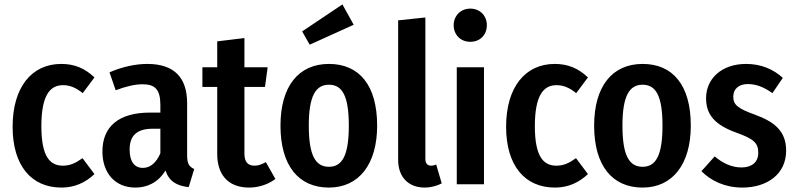

<svg xmlns="http://www.w3.org/2000/svg" viewBox="-20 -833 3596 868"><path d="M257 -544C122 -544 37 -437 37 -260C37 -85 121 15 258 15C318 15 367 -8 407 -46L353 -118C322 -96 298 -84 264 -84C206 -84 167 -125 167 -262C167 -399 204 -448 265 -448C298 -448 325 -435 354 -412L407 -483C364 -524 317 -544 257 -544Z M826 -130V-366C826 -481 769 -544 646 -544C593 -544 532 -531 475 -506L503 -425C549 -442 588 -452 625 -452C681 -452 705 -428 705 -359V-324H658C518 -324 443 -262 443 -148C443 -51 500 15 592 15C645 15 694 -7 728 -62C745 -12 780 7 833 13L858 -69C836 -79 826 -92 826 -130ZM626 -74C588 -74 566 -102 566 -157C566 -220 599 -251 670 -251H705V-140C687 -98 660 -74 626 -74Z M1182 -100C1163 -90 1149 -84 1131 -84C1099 -84 1085 -103 1085 -138V-440H1178L1190 -529H1085V-661L962 -646V-529H895V-440H962V-137C962 -45 1010 15 1106 15C1147 15 1191 2 1225 -24Z M1528 -813 1346 -691 1380 -631 1579 -721ZM1467 -544C1330 -544 1248 -443 1248 -265C1248 -84 1330 15 1467 15C1603 15 1685 -91 1685 -265C1685 -449 1603 -544 1467 -544ZM1467 -450C1527 -450 1557 -400 1557 -265C1557 -130 1527 -79 1467 -79C1407 -79 1376 -129 1376 -265C1376 -399 1407 -450 1467 -450Z M1900 15C1930 15 1958 6 1977 -4L1952 -89C1946 -87 1938 -84 1929 -84C1911 -84 1903 -96 1903 -115V-754L1780 -741V-110C1780 -33 1826 15 1900 15Z M2106 -794C2062 -794 2031 -761 2031 -719C2031 -676 2062 -644 2106 -644C2151 -644 2181 -676 2181 -719C2181 -761 2151 -794 2106 -794ZM2168 -529H2045V0H2168Z M2488 -544C2353 -544 2268 -437 2268 -260C2268 -85 2352 15 2489 15C2549 15 2598 -8 2638 -46L2584 -118C2553 -96 2529 -84 2495 -84C2437 -84 2398 -125 2398 -262C2398 -399 2435 -448 2496 -448C2529 -448 2556 -435 2585 -412L2638 -483C2595 -524 2548 -544 2488 -544Z M2885 -544C2748 -544 2666 -443 2666 -265C2666 -84 2748 15 2885 15C3021 15 3103 -91 3103 -265C3103 -449 3021 -544 2885 -544ZM2885 -450C2945 -450 2975 -400 2975 -265C2975 -130 2945 -79 2885 -79C2825 -79 2794 -129 2794 -265C2794 -399 2825 -450 2885 -450Z M3353 -544C3242 -544 3172 -477 3172 -389C3172 -315 3211 -269 3307 -234C3389 -205 3408 -186 3408 -142C3408 -100 3379 -76 3332 -76C3287 -76 3246 -96 3211 -126L3151 -59C3195 -15 3258 15 3336 15C3446 15 3534 -44 3534 -152C3534 -239 3483 -282 3392 -315C3314 -343 3295 -360 3295 -396C3295 -431 3320 -453 3361 -453C3400 -453 3435 -438 3472 -412L3519 -481C3476 -520 3421 -544 3353 -544Z"/></svg>

Font: Fira Sans Condensed Medium
Style: Regular
Weight: 500
Width: 3
Designer: Carrois Corporate & Edenspiekermann AG
Foundry: Carrois Corporate GbR & Edenspiekermann AG
Version: Version 4.202;PS 004.202;hotconv 1.0.88;makeotf.lib2.5.64775